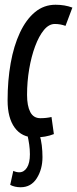

<svg xmlns="http://www.w3.org/2000/svg" viewBox="-20 -569 325 809"><path d="M127 10Q72 10 42 -31Q12 -72 12 -146Q12 -230 25 -303Q38 -376 64 -431.5Q90 -487 127.5 -518Q165 -549 214 -549Q253 -549 285 -537L256 -460Q234 -468 211 -468Q186 -468 165 -442.5Q144 -417 128 -374Q112 -331 103 -278Q94 -225 94 -169Q94 -123 107.5 -97Q121 -71 150 -71Q175 -71 197 -76L207 -4Q172 10 127 10ZM23 210 36 151Q49 157 61 157Q81 157 93.5 137.5Q106 118 106 81Q106 60 103 39.5Q100 19 95 -3H146Q153 18 156 43Q159 68 159 93Q159 144 135 182Q111 220 67 220Q42 220 23 210Z"/></svg>

Font: Georama Extra Condensed Medium
Style: Italic
Weight: 500
Width: 2
Italic angle: -9°
Designer: Jean-Baptiste Levee
Foundry: Production Type
Version: Version 1.000